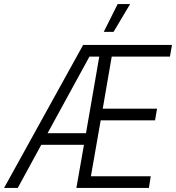

<svg xmlns="http://www.w3.org/2000/svg" viewBox="-57 -920 862 940"><path d="M-37 0H30L145 -211H354L317 0H672L681 -57H388L436 -331H702L712 -388H446L490 -643H775L785 -700H350ZM580 -900H519L451 -764H499ZM176 -268 381 -643H429L364 -268Z"/></svg>

Font: Fixel Text 20240404 Light
Style: Italic
Weight: 300
Width: 4
Italic angle: -10°
Designer: AlfaBravo + MacPaw
Foundry: Kyrylo Tkachov, Marchela Mozhyna, Serhii Makarenko, Maria Weinstein, Zakhar Kryvoshyya
Version: Version 1.211;Glyphs 3.2 (3225)